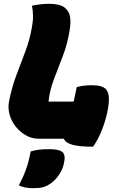

<svg xmlns="http://www.w3.org/2000/svg" viewBox="-20 -729 640 1009"><path d="M182 0Q148 0 117.5 -17Q87 -34 64 -62Q41 -90 31 -124.5Q21 -159 27 -194Q41 -266 64.5 -329.5Q88 -393 112 -455.5Q136 -518 148 -587Q154 -618 153.5 -646.5Q153 -675 148 -699Q171 -704 194 -706.5Q217 -709 238 -709Q293 -709 318 -690.5Q343 -672 348 -641Q353 -610 346 -570Q335 -499 310.5 -435.5Q286 -372 263.5 -313Q241 -254 235 -195H367Q371 -212 375 -231Q379 -250 383 -271Q416 -281 462 -281Q518 -281 536.5 -260.5Q555 -240 552 -196Q549 -156 537.5 -112.5Q526 -69 508.5 -29Q491 11 469 42Q397 42 360 31.5Q323 21 316 0ZM141 67Q165 60 186 57.5Q207 55 238 55Q288 55 305.5 68Q323 81 319 111Q315 150 294.5 183Q274 216 245 236Q224 250 205.5 255Q187 260 152 260Q108 260 79 245Q95 214 106 188.5Q117 163 125.5 134.5Q134 106 141 67Z"/></svg>

Font: Recursive Mn Csl St Blk
Style: Italic
Weight: 900
Italic angle: -15°
Monospace: yes
Version: Version 1.079;hotconv 1.0.112;makeotfexe 2.5.65598; ttfautoh